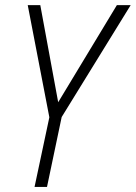

<svg xmlns="http://www.w3.org/2000/svg" viewBox="-20 -734 533 754"><path d="M115.7 0 173.8 -273.4 88.9 -713.9H138.2L208.5 -332.5L439 -713.9H493.2L222.2 -274.4L164.6 0Z"/></svg>

Font: Open Sans SemiCondensed Light
Style: Italic
Weight: 300
Width: 4
Italic angle: -12°
Designer: Monotype Design Team
Foundry: Monotype Imaging Inc.
Version: Version 3.000